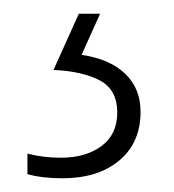

<svg xmlns="http://www.w3.org/2000/svg" viewBox="-20 -20 254 280"><path d="M185 143Q185 188 154 214Q123 240 71 240Q42 240 20 234V204Q43 210 69 210Q105 210 128 193Q151 176 151 144Q151 111 126 97.5Q101 84 58 82L95 0H126L99 60Q140 66 162.5 87.5Q185 109 185 143Z"/></svg>

Font: Noto Sans Arabic Cond ExtLt
Style: Regular
Weight: 200
Width: 3
Designer: Monotype Design Team, Nadine Chahine, Nizar Qandah and Khaled Hosny
Foundry: Monotype Imaging Inc.
Version: Version 2.012; ttfautohint (v1.8.4.7-5d5b)